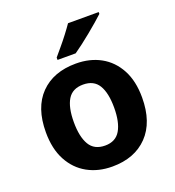

<svg xmlns="http://www.w3.org/2000/svg" viewBox="-139 -875 904 994"><g transform="rotate(-20 312.5 -378.0)"><path d="M577 -274Q577 -138 505.5 -64Q434 10 311 10Q234 10 174.5 -23Q115 -56 81 -119.5Q47 -183 47 -274Q47 -410 118.5 -483Q190 -556 314 -556Q391 -556 450 -523.5Q509 -491 543 -428Q577 -365 577 -274ZM201 -274Q201 -194 227 -149.5Q253 -105 313 -105Q371 -105 397 -149.5Q423 -194 423 -274Q423 -355 397 -398Q371 -441 312 -441Q253 -441 227 -398Q201 -355 201 -274ZM517 -756Q502 -742 479 -722Q456 -702 429 -680Q402 -658 376.5 -638.5Q351 -619 332 -606H232V-619Q248 -638 269.5 -663.5Q291 -689 312 -716.5Q333 -744 348 -766H517Z"/></g></svg>

Font: Noto Sans Georgian Bold
Style: Regular
Weight: 700
Designer: Monotype Design Team, Akaki Razmadze
Foundry: Google LLC
Version: Version 2.005; ttfautohint (v1.8.4.7-5d5b)